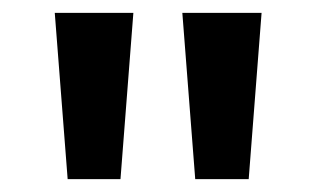

<svg xmlns="http://www.w3.org/2000/svg" viewBox="-20 -734 491 298"><path d="M187 -714 167 -456H85L65 -714ZM386 -714 366 -456H283L263 -714Z"/></svg>

Font: Noto Sans Kawi SemiBold
Style: Regular
Weight: 600
Designer: Fadhl Haqq
Version: Version 1.000